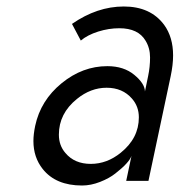

<svg xmlns="http://www.w3.org/2000/svg" viewBox="-20 -552 548 586"><path d="M382.8 -251Q354 -284.2 305.4 -284.2Q256.8 -284.2 214.8 -250Q159.7 -205.6 159.7 -141.1Q159.7 -107.9 179.7 -85Q207.5 -51.8 257.1 -51.8Q306.6 -51.8 348.6 -85.9Q403.8 -130.4 403.8 -193.8Q403.8 -227.1 382.8 -251ZM307.6 -350.1Q357.9 -350.1 389.9 -323.5Q421.9 -296.9 422.4 -272.9L432.1 -319.8Q438 -347.7 438 -376.5Q438 -405.3 424.3 -427.7Q401.9 -465.8 344.2 -465.8Q312 -465.8 279.5 -455.6Q247.1 -445.3 226.6 -428.2L199.7 -479Q276.4 -532.2 357.9 -532.2Q439.5 -532.2 481 -476.1Q508.3 -438.5 508.3 -382.8Q508.3 -354.5 501 -319.8L433.1 0H365.2L381.3 -76.2Q374 -55.2 332 -22.5Q313.5 -7.8 285.4 3.2Q257.3 14.2 230.5 14.2Q150.4 14.2 110.4 -36.1Q82 -71.8 82 -121.6Q82 -142.1 87.4 -168Q104 -245.6 168 -297.9Q231.9 -350.1 307.6 -350.1Z"/></svg>

Font: Tuffy
Style: Italic
Weight: 400
Italic angle: -12°
Designer: Thatcher Ulrich, Karoly Barta and Michael Everson
Version: Version 001.271